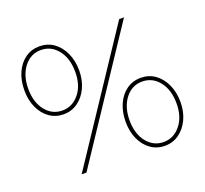

<svg xmlns="http://www.w3.org/2000/svg" viewBox="-123 -855 1078 1010"><g transform="rotate(-20 415.5 -350.0)"><path d="M193 -329Q148 -329 113.5 -353.5Q79 -378 59.5 -420.5Q40 -463 40 -518Q40 -573 59.5 -616.5Q79 -660 113.5 -684.5Q148 -709 193 -709Q238 -709 272.5 -684.5Q307 -660 327 -616.5Q347 -573 347 -518Q347 -465 327 -422Q307 -379 272 -354Q237 -329 193 -329ZM172 0 637 -700H664L199 0ZM193 -350Q249 -350 287 -396.5Q325 -443 325 -518Q325 -594 288 -641Q251 -688 193 -688Q136 -688 99 -640.5Q62 -593 62 -518Q62 -443 99 -396.5Q136 -350 193 -350ZM637 9Q592 9 557.5 -15.5Q523 -40 503.5 -82.5Q484 -125 484 -180Q484 -235 503.5 -278.5Q523 -322 557.5 -346.5Q592 -371 637 -371Q682 -371 716.5 -346.5Q751 -322 771 -278.5Q791 -235 791 -180Q791 -127 771 -84Q751 -41 716 -16Q681 9 637 9ZM637 -12Q693 -12 731 -58.5Q769 -105 769 -180Q769 -256 732 -303Q695 -350 637 -350Q580 -350 543 -302.5Q506 -255 506 -180Q506 -105 543 -58.5Q580 -12 637 -12Z"/></g></svg>

Font: Lexend Thin
Style: Regular
Weight: 100
Designer: Bonnie Shaver-Troup, Thomas Jockin
Foundry: Lexend
Version: Version 1.007; ttfautohint (v1.8.3)